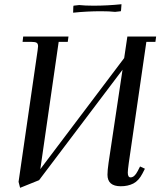

<svg xmlns="http://www.w3.org/2000/svg" viewBox="-20 -875 759 909"><path d="M67.9 -14.2 158.2 -637.2Q160.2 -650.9 160.2 -655.8Q160.2 -668.5 153.3 -672.6Q146.5 -676.8 127.9 -676.8H86.9L89.8 -702.1H304.2L300.8 -676.8H257.8L170.9 -74.2L567.9 -600.1L583 -702.1H719.2L715.8 -676.8H672.9L589.8 -104Q585 -68.8 585 -58.1Q585 -35.2 598.1 -35.2Q616.7 -35.2 631.8 -64.9L643.1 -86.9L666 -76.2L654.8 -54.2Q636.7 -19 611.1 -6.1Q585.4 6.8 551.8 6.8Q488.8 6.8 488.8 -47.9Q488.8 -68.4 494.1 -105L560.1 -544.9L165 -22L75.2 14.2ZM326.2 -814.9 327.1 -842.8 328.1 -848.1 355 -851.1Q381.8 -848.1 422.9 -848.1Q488.3 -848.1 555.2 -855L553.2 -827.1L551.8 -821.8L524.9 -818.8Q498 -821.8 458 -821.8Q392.6 -821.8 326.2 -814.9Z"/></svg>

Font: Dihjauti S
Style: Bold Italic
Weight: 700
Italic angle: -9°
Designer: T. Christopher White
Version: Version 3.0.0